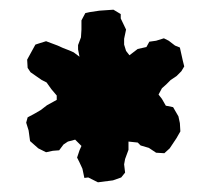

<svg xmlns="http://www.w3.org/2000/svg" viewBox="-20 -721 434 396"><path d="M182 -345 162 -355 154 -354 150 -373 144 -386 139 -396 144 -411 148 -420 135 -433 120 -429 111 -423 102 -411 89 -410 75 -407 59 -415 42 -430 39 -452 34 -468 37 -479 52 -487 64 -494 77 -504 97 -515V-524L86 -537L76 -551L66 -556L43 -572L37 -581L36 -598L53 -629L59 -631L75 -636L99 -627L110 -622L123 -617L132 -613L144 -604L141 -619V-628L147 -644L148 -660V-679L156 -694L165 -696L185 -699L214 -701L229 -692V-683L240 -660L236 -641V-629L240 -616L247 -607L264 -620L282 -624L288 -635L302 -637L318 -642L328 -637L341 -627L351 -623L357 -596L360 -584L354 -574L344 -564L332 -556L323 -547L314 -539L307 -526L314 -517L322 -503L337 -500L348 -481L351 -467L352 -450L344 -436L330 -415L319 -405L302 -406L287 -416L270 -421L264 -427L245 -429V-412L238 -393L236 -382L238 -365L230 -355L213 -349Z"/></svg>

Font: Winky Rough Medium
Style: Regular
Weight: 500
Designer: Simon Atzbach
Foundry: typofactur
Version: Version 1.206; ttfautohint (v1.8.4.7-5d5b)